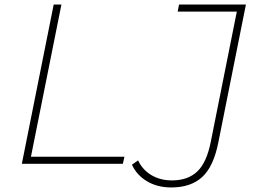

<svg xmlns="http://www.w3.org/2000/svg" viewBox="-20 -720 1135 844"><path d="M216 -700H250L116 -31H527L520 0H76ZM560 4 587 -15Q606 26 645 49.5Q684 73 736 73Q806 73 847.5 33.5Q889 -6 907 -99L1021 -669H761L767 -700H1061L940 -95Q919 12 869 58Q819 104 733 104Q672 104 626.5 77Q581 50 560 4Z"/></svg>

Font: Montserrat Alternates ExLight
Style: Italic
Weight: 275
Italic angle: -11.3°
Designer: Julieta Ulanovsky
Foundry: Julieta Ulanovsky
Version: Version 7.200